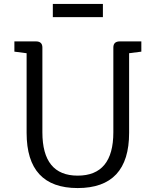

<svg xmlns="http://www.w3.org/2000/svg" viewBox="-20 -940 790 974"><path d="M374 14Q115 14 115 -266V-670L53 -678V-730H162Q195 -730 195 -699V-269Q195 -49 374 -49Q555 -49 555 -269V-699Q555 -730 588 -730H697V-678L635 -670V-266Q635 14 374 14ZM248 -853V-920H502V-853Z"/></svg>

Font: Fauna One
Style: Regular
Weight: 400
Designer: Eduardo Rodriguez Tunni
Foundry: Eduardo Rodriguez Tunni
Version: Version 2.001; ttfautohint (v1.8.4.7-5d5b);gftools[0.9.23]